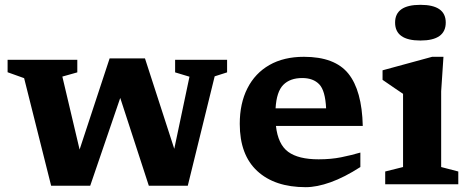

<svg xmlns="http://www.w3.org/2000/svg" viewBox="-20 -764 1953 796"><path d="M765.5 -446 706 -464V-516H921.5V-464L870 -447.5L758.5 6H597L478.5 -358L354 6H192L80 -440L11.5 -464.5V-516H300.5V-464L238.5 -446.5L310 -144L434.5 -522H581L702.5 -147Z M1240 -528.5Q1368 -528.5 1424.2 -458.8Q1480.5 -389 1484 -242H1124Q1132.5 -165.5 1174.8 -134.5Q1217 -103.5 1301 -103.5Q1352.5 -103.5 1394.5 -112Q1436.5 -120.5 1474 -131.5V-71.5Q1408 -29 1350.8 -8.5Q1293.5 12 1247.5 12Q1119 12 1046.5 -55Q974 -122 974 -250.5Q974 -335.5 1005.8 -398Q1037.5 -460.5 1097 -494.5Q1156.5 -528.5 1240 -528.5ZM1233 -440.5Q1182.5 -440.5 1154.5 -412.2Q1126.5 -384 1122.5 -315H1332Q1328.5 -388.5 1303.5 -414.5Q1278.5 -440.5 1233 -440.5Z M1723 -596Q1618 -596 1618 -670.5Q1618 -744 1723 -744Q1828 -744 1828 -670.5Q1828 -596 1723 -596ZM1818.5 -528.5 1809 -385.5V-71.5L1880 -53V0H1577V-53L1651 -71.5V-375Q1642.5 -380.5 1615.8 -398.8Q1589 -417 1566 -433V-472.5L1771.5 -528.5Z"/></svg>

Font: Newsreader Caption SemiBold
Style: Regular
Weight: 600
Designer: Hugues Gentile
Foundry: Production Type
Version: Version 1.001